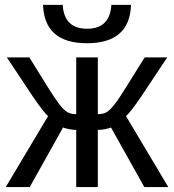

<svg xmlns="http://www.w3.org/2000/svg" viewBox="-20 -762 709 782"><path d="M290.5 -232.9Q277.8 -232.9 262 -235.8Q246.1 -238.8 236.8 -242.7L101.1 0H3.4L175.8 -289.1Q158.7 -303.2 113.3 -369.6L7.8 -528.3H99.6L171.9 -411.6Q204.1 -359.9 221.7 -337.2Q239.3 -314.5 253.7 -305.7Q268.1 -296.9 290.5 -296.9V-528.3H378.4V-296.9Q393.1 -296.9 404.8 -300.8Q416.5 -304.7 429.2 -317.1Q441.9 -329.6 458 -352.1Q474.1 -374.5 569.3 -528.3H661.1L555.7 -369.6Q510.3 -303.2 493.2 -289.1L665.5 0H567.9L432.1 -242.7Q422.9 -238.8 407 -235.8Q391.1 -232.9 378.4 -232.9V0H290.5ZM334.5 -585.9Q160.6 -585.9 155.3 -742.2H235.4Q241.2 -645 334.5 -645Q427.7 -645 433.6 -742.2H513.7Q508.3 -585.9 334.5 -585.9Z"/></svg>

Font: Arial
Style: Regular
Weight: 400
Designer: Steve Matteson
Foundry: Ascender Corporation
Version: Version 2.00.3